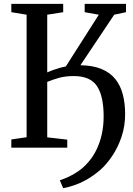

<svg xmlns="http://www.w3.org/2000/svg" viewBox="-20 -763 688 992"><path d="M306.5 209.5 289 168.5Q309 162 333.8 150.8Q358.5 139.5 384.8 121.5Q411 103.5 435 76Q459 49.5 477.2 13Q495.5 -23.5 505.5 -67.8Q515.5 -112 515.5 -161Q515.5 -266.5 481 -318.2Q446.5 -370 361.5 -370Q318 -370 285 -360.8Q252 -351.5 224 -340V-53.5L327.5 -41.5V0H38.5V-42.5L117.5 -54V-687L38.5 -700V-743H306.5V-700L224 -687V-389Q237 -395 253 -400.8Q269 -406.5 286.2 -411.5Q303.5 -416.5 320 -419.5L490.5 -687L417.5 -700V-743H631V-700L570 -687L395.5 -426Q460.5 -425 505 -406.2Q549.5 -387.5 576 -354.2Q602.5 -321 614.5 -275.2Q626.5 -229.5 626.5 -174Q626.5 -111 608 -56.2Q589.5 -1.5 560.2 42.2Q531 86 497 116Q459 148 424 167Q389 186 359.2 195.5Q329.5 205 306.5 209.5Z"/></svg>

Font: Merriweather 48pt
Style: Regular
Weight: 400
Version: Version 2.100